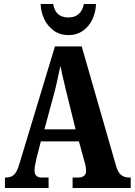

<svg xmlns="http://www.w3.org/2000/svg" viewBox="-20 -948 679 968"><path d="M5 -53H12Q36 -53 51.5 -68Q67 -83 79 -126L257 -714H392L565 -112Q574 -80 590 -66.5Q606 -53 631 -53H639V0H346V-53H377Q393 -53 403.5 -61.5Q414 -70 414 -87Q414 -108 404 -140L378 -235H186L165 -154Q164 -147 159 -125.5Q154 -104 154 -90Q154 -53 189 -53H225V0H5ZM361 -296 314 -487 309 -508Q290 -584 285 -616L279 -590Q265 -524 257 -492L204 -296ZM185 -928H248Q259 -860 325 -860Q389 -860 403 -928H464Q463 -889 447 -853Q431 -817 399.5 -794Q368 -771 325 -771Q282 -771 250.5 -794Q219 -817 202.5 -853Q186 -889 185 -928Z"/></svg>

Font: Noto Serif CondExtraBold
Style: Regular
Weight: 800
Width: 3
Designer: Monotype Design Team
Foundry: Monotype Imaging Inc.
Version: Version 1.001